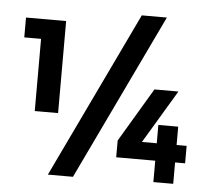

<svg xmlns="http://www.w3.org/2000/svg" viewBox="-53 -811 961 877"><g transform="rotate(5 427.5 -373.0)"><path d="M562 -754H677L313 8H198ZM36 -698H220V-276H113V-607H36ZM681 -262H772V-178H818V-98H772V0H681V-98H502V-175L649 -422H759L613 -178H681Z"/></g></svg>

Font: Montserrat Alternates
Style: Bold
Weight: 700
Version: Version 2.001